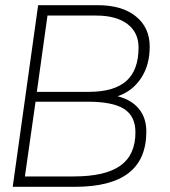

<svg xmlns="http://www.w3.org/2000/svg" viewBox="-20 -720 655 740"><path d="M544 -213Q544 -106 475.5 -53Q407 0 269 0H29L127 -700H357Q450 -700 503.5 -657Q557 -614 557 -540Q557 -469 523.5 -418.5Q490 -368 433 -349Q486 -336 515 -301Q544 -266 544 -213ZM122 -366H322Q420 -366 467 -408Q514 -450 514 -537Q514 -595 471 -627.5Q428 -660 351 -660H163ZM502 -210Q502 -272 458.5 -300Q415 -328 318 -328H117L76 -40H264Q386 -40 444 -81.5Q502 -123 502 -210Z"/></svg>

Font: Krub ExtraLight
Style: Italic
Weight: 275
Italic angle: -8°
Designer: Ekaluck Peanpanawate
Foundry: Cadson Demak Co.,Ltd.
Version: Version 1.000; ttfautohint (v1.6)